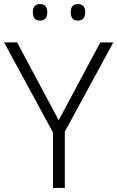

<svg xmlns="http://www.w3.org/2000/svg" viewBox="-20 -922 576 942"><path d="M268 -332 472 -714H536L298 -276V0H240V-272L0 -714H64ZM141 -862Q141 -902 176 -902Q212 -902 212 -862Q212 -821 176 -821Q141 -821 141 -862ZM327 -862Q327 -902 362 -902Q398 -902 398 -862Q398 -821 362 -821Q327 -821 327 -862Z"/></svg>

Font: Noto Sans Canadian Aboriginal Light
Style: Regular
Weight: 300
Designer: Monotype Design Team, Typotheque's Kevin King
Foundry: Monotype Imaging Inc.
Version: Version 2.004; ttfautohint (v1.8.4.7-5d5b)